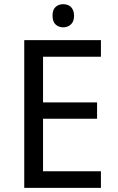

<svg xmlns="http://www.w3.org/2000/svg" viewBox="-20 -908 568 928"><path d="M467.8 0H97.2V-713.9H467.8V-633.8H188V-413.1H449.2V-334H188V-80.1H467.8ZM233.9 -832Q233.9 -861.3 248.8 -874.5Q263.7 -887.7 285.6 -887.7Q296.4 -887.7 305.9 -884.5Q315.4 -881.3 322.5 -874.5Q329.6 -867.7 333.7 -857.2Q337.9 -846.7 337.9 -832Q337.9 -803.7 322.5 -789.8Q307.1 -775.9 285.6 -775.9Q263.7 -775.9 248.8 -789.6Q233.9 -803.2 233.9 -832Z"/></svg>

Font: Droid Sans
Style: Regular
Weight: 400
Foundry: Ascender Corporation
Version: Version 1.00 build 114